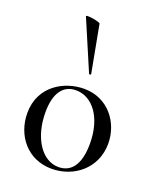

<svg xmlns="http://www.w3.org/2000/svg" viewBox="-138 -817 760 916"><g transform="rotate(20 241.5 -359.0)"><path d="M140 -727 248 -474C249 -470 259 -473 258 -476L213 -716C212 -724 136 -737 140 -727ZM234 13C348 13 448 -67 448 -192C448 -297 375 -399 251 -399C152 -399 35 -336 35 -198C35 -85 111 13 234 13ZM262 -6C177 -6 115 -103 115 -231C115 -329 153 -379 217 -379C301 -379 366 -295 366 -162C366 -56 327 -6 262 -6Z"/></g></svg>

Font: Cormorant Infant Book
Style: Regular
Weight: 500
Designer: Christian Thalmann (Catharsis Fonts)
Version: Version 1.000;PS 002.000;hotconv 1.0.88;makeotf.lib2.5.64775